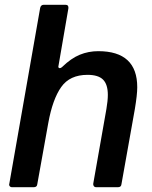

<svg xmlns="http://www.w3.org/2000/svg" viewBox="-20 -783 636 803"><path d="M136 -13Q135 0 121 0H31Q24 0 20.5 -4.5Q17 -9 19 -15L148 -750Q151 -763 163 -763H254Q261 -763 264 -759Q267 -755 266 -748L225 -510L224 -505Q224 -498 230 -498Q235 -498 240 -503Q277 -539 313.5 -554Q350 -569 391 -569Q554 -569 554 -418Q554 -387 544 -327L488 -13Q487 0 473 0H383Q376 0 372.5 -4.5Q369 -9 370 -15L425 -327Q431 -362 431 -386Q431 -430 411 -450Q391 -470 346 -470Q272 -470 236 -419Q200 -368 182 -269Z"/></svg>

Font: Open Sauce Two SemiBold Italic
Style: Regular
Weight: 600
Italic angle: -10°
Designer: Alfredo Marco Pradil
Foundry: Creative Sauce Fz LLC
Version: Version 1.477